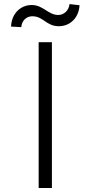

<svg xmlns="http://www.w3.org/2000/svg" viewBox="-20 -938 452 958"><path d="M86.3 -802.6C87.7 -833.1 110.8 -856.9 141 -856.9C197.1 -856.9 209.9 -807.2 273.8 -807.2C328.8 -807.2 373.6 -848.4 376.8 -911.9L326.7 -917.6C324.2 -886.7 299.7 -863.3 271 -863.3C219.5 -863.3 196 -913 138.1 -913C81.3 -913 37.3 -868.6 35.2 -805.4ZM239 -727.3H172.9V0H239Z"/></svg>

Font: TID UI Light
Style: Regular
Weight: 300
Designer: The TID Project Authors
Foundry: Bakken & Bæck
Version: Version 1.001;hotconv 1.0.109;makeotfexe 2.5.65596